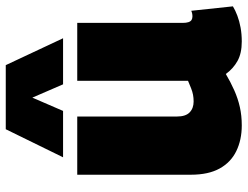

<svg xmlns="http://www.w3.org/2000/svg" viewBox="-114 -714 839 650"><g transform="rotate(-90 305.0 -389.5)"><path d="M205 10Q156 10 118 -8.5Q80 -27 59 -65Q38 -103 38 -162V-547H235V-210Q235 -180 249 -166.5Q263 -153 286 -153Q298 -153 308.5 -155Q319 -157 330.5 -161.5Q342 -166 356 -172V-547H552V-190Q552 -178 554.5 -170.5Q557 -163 562 -160Q567 -157 574 -157Q584 -157 593 -161L608 -20Q595 -12 576.5 -5Q558 2 536 6Q514 10 489 10Q449 10 423 -4.5Q397 -19 379 -44Q352 -28 324 -15.5Q296 -3 267 3.5Q238 10 205 10ZM97 -595 192 -789H409L500 -595H344L299 -699L254 -595Z"/></g></svg>

Font: Georama ExtraBold
Style: Regular
Weight: 800
Designer: Jean-Baptiste Levee
Foundry: Production Type
Version: Version 1.001